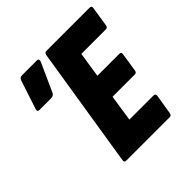

<svg xmlns="http://www.w3.org/2000/svg" viewBox="-173 -797 938 938"><g transform="rotate(-45 296.0 -327.5)"><path d="M179 0Q163 0 166 -14L266 -641Q269 -655 280 -655H579Q594 -655 591 -641L575 -538Q573 -524 561 -524H391L371 -393H522Q537 -393 534 -379L519 -282Q517 -268 505 -268H351L330 -131H496Q511 -131 509 -117L492 -14Q490 0 478 0ZM53 -475Q37 -475 43 -492L92 -641Q95 -649 100.5 -652Q106 -655 113 -655H215Q223 -655 225 -650Q227 -645 224 -637L157 -489Q153 -481 146.5 -478Q140 -475 131 -475Z"/></g></svg>

Font: Sofia Sans Extra Condensed Black
Style: Italic
Weight: 900
Italic angle: -9°
Version: Version 4.100